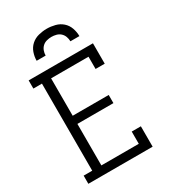

<svg xmlns="http://www.w3.org/2000/svg" viewBox="-226 -1068 1052 1182"><g transform="rotate(-30 300.0 -477.5)"><path d="M45 0V-58H106V-677H45V-735H502V-590H437V-677H171V-411H427V-353H171V-58H437V-145H502V0ZM148 -815Q148 -844 158 -872.5Q168 -901 190 -920.5Q212 -940 241.5 -947.5Q271 -955 300 -955Q329 -955 358.5 -947.5Q388 -940 410 -920.5Q432 -901 442 -872.5Q452 -844 452 -815H388Q388 -832 382 -848.5Q376 -865 363.5 -876.5Q351 -888 334 -892.5Q317 -897 300 -897Q283 -897 266 -892.5Q249 -888 236.5 -876.5Q224 -865 218 -848.5Q212 -832 212 -815Z"/></g></svg>

Font: Iosevka Curly Slab LtEx
Style: Regular
Weight: 300
Width: 7
Monospace: yes
Designer: Belleve Invis
Foundry: Belleve Invis
Version: Version 11.1.0; ttfautohint (v1.8.3)